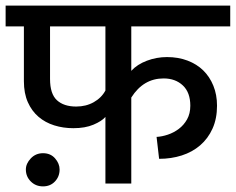

<svg xmlns="http://www.w3.org/2000/svg" viewBox="-30 -653 839 683"><path d="M62 -50Q62 -71 79.5 -89.5Q97 -108 123 -108Q150 -108 166 -89.5Q182 -71 182 -50Q182 -25 165.5 -7.5Q149 10 123 10Q97 10 79.5 -7.5Q62 -25 62 -50ZM345 -237Q332 -222 302.5 -209.5Q273 -197 231 -197Q195 -197 163 -207Q131 -217 107 -237.5Q83 -258 69 -289.5Q55 -321 55 -364V-559H-10V-633H789V-559H437V-401Q458 -424 492.5 -437Q527 -450 564 -450Q604 -450 637 -437.5Q670 -425 693 -402.5Q716 -380 729 -348Q742 -316 742 -277Q742 -231 726 -195.5Q710 -160 682 -136Q654 -112 616.5 -100Q579 -88 536 -88L527 -166Q546 -167 567 -174Q588 -181 606 -194.5Q624 -208 635.5 -228.5Q647 -249 647 -277Q647 -324 620.5 -349Q594 -374 552 -374Q480 -374 437 -306V0H345ZM148 -372Q148 -319 172.5 -296.5Q197 -274 241 -274Q276 -274 303.5 -289.5Q331 -305 345 -331V-559H148Z"/></svg>

Font: Mukta Medium
Style: Regular
Weight: 500
Designer: Girish Dalvi and Yashodeep Gholap
Foundry: Ek Type
Version: Version 2.538;PS 1.002;hotconv 16.6.51;makeotf.lib2.5.65220;